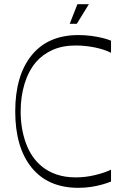

<svg xmlns="http://www.w3.org/2000/svg" viewBox="-20 -884 602 920"><path d="M512 -14Q495 -7 470.5 0Q446 7 416.5 11.5Q387 16 356 16Q210 16 131.5 -81Q53 -178 53 -350Q53 -522 131.5 -619Q210 -716 356 -716Q388 -716 417.5 -712Q447 -708 471.5 -702Q496 -696 512 -689V-631Q481 -647 435 -656.5Q389 -666 343 -666Q280 -666 232.5 -645Q185 -624 152 -586Q116 -543 97.5 -482Q79 -421 79 -350Q79 -268 104 -198.5Q129 -129 180 -87Q210 -62 251 -48Q292 -34 343 -34Q389 -34 435 -45Q481 -56 512 -71ZM314 -770 351 -864H406L348 -770Z"/></svg>

Font: Ojuju Light
Style: Regular
Weight: 300
Designer: Chisaokwu Joboson, Mirko Velimirovic
Foundry: Udi Foundry
Version: Version 1.000